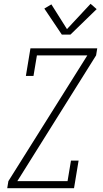

<svg xmlns="http://www.w3.org/2000/svg" viewBox="-20 -989 540 1009"><path d="M18 0 24 -37 439 -698H174L156 -590H116L140 -735H491L485 -698L71 -37H335L353 -145H393L369 0ZM305 -807 213 -944 250 -966 332 -836 456 -969 488 -941 350 -807Z"/></svg>

Font: Iosevka Slab XLtObl
Style: Regular
Weight: 200
Italic angle: -9°
Monospace: yes
Designer: Belleve Invis
Foundry: Belleve Invis
Version: Version 11.1.1; ttfautohint (v1.8.3)